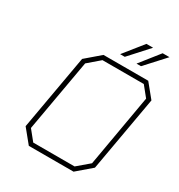

<svg xmlns="http://www.w3.org/2000/svg" viewBox="-213 -1076 1137 1219"><g transform="rotate(30 355.0 -467.0)"><path d="M391 -794 503 -934H552L425 -794ZM511 -794 622 -934H672L544 -794ZM180 0 100 -98 197 -647 302 -737H630L710 -639L613 -90L508 0ZM194 -32H497L583 -105L675 -632L616 -705H313L228 -632L135 -105Z"/></g></svg>

Font: Tomorrow ExtraLight
Style: Italic
Weight: 275
Italic angle: -10°
Designer: Tony de Marco, Monica Rizzolli
Foundry: Just in Type
Version: Version 2.002